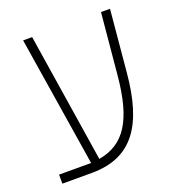

<svg xmlns="http://www.w3.org/2000/svg" viewBox="-112 -673 687 760"><g transform="rotate(-20 231.5 -293.0)"><path d="M22 0H146C321 0 393 -116 412 -325L436 -586H398L374 -328C357 -144 303 -61 193 -42L108 -586H70L157 -38C151 -38 146 -38 140 -38H22Z"/></g></svg>

Font: Noto Sans Hebrew Condensed ExtraLight
Style: Regular
Weight: 200
Width: 3
Designer: Monotype Design Team
Foundry: Monotype Imaging Inc.
Version: Version 2.004